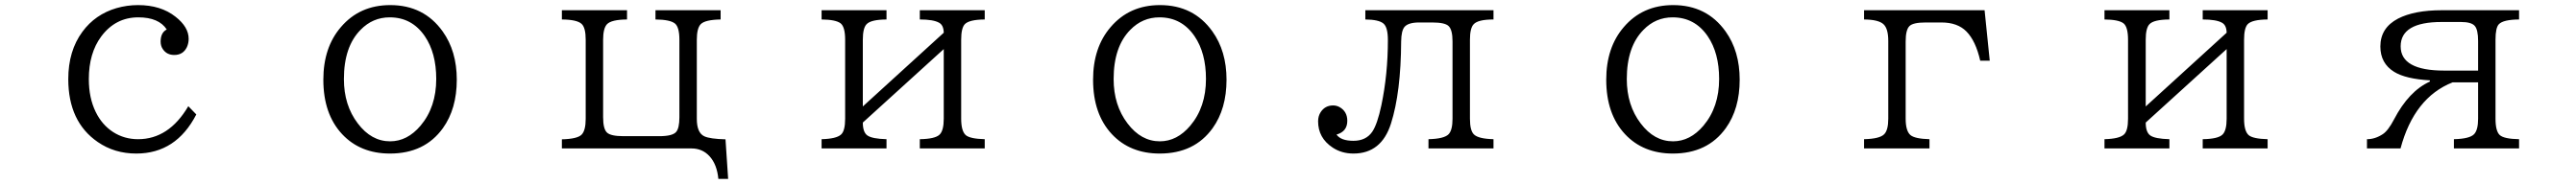

<svg xmlns="http://www.w3.org/2000/svg" viewBox="-20 -580 10040 719"><path d="M745.1 -132.8Q666.5 20 511.2 20Q426.3 20 361.3 -24.9Q246.1 -104 246.1 -271Q246.1 -381.3 301.3 -456.1Q351.1 -523.9 434.1 -548.3Q475.1 -560.1 518.1 -560.1Q606.9 -560.1 664.1 -514.6Q715.3 -474.6 715.3 -428.2Q715.3 -411.1 708.5 -396Q693.8 -365.2 659.2 -365.2Q630.4 -365.2 615.2 -387.2Q606 -399.9 606 -417.5Q606 -452.6 629.9 -464.8Q599.1 -512.2 519 -512.2Q430.2 -512.2 374.5 -437.5Q326.2 -372.1 326.2 -271Q326.2 -197.3 353 -142.6Q377.4 -92.3 420.9 -64Q464.4 -36.1 518.1 -36.1Q638.2 -36.1 713.9 -165Z M1501 -560.1Q1631.8 -560.1 1705.1 -457.5Q1760.3 -380.4 1760.3 -268.6Q1760.3 -154.8 1706.1 -79.1Q1634.8 20 1500 20Q1384.3 20 1313.5 -55.7Q1240.2 -134.3 1240.2 -268.6Q1240.2 -394.5 1308.6 -474.1Q1381.8 -560.1 1501 -560.1ZM1499 -512.2Q1432.6 -512.2 1385.3 -463.4Q1320.3 -397.5 1320.3 -271Q1320.3 -168.9 1374.5 -97.7Q1427.2 -27.8 1500.5 -27.8Q1567.4 -27.8 1619.1 -88.9Q1680.2 -161.6 1680.2 -271.5Q1680.2 -373 1635.7 -438.5Q1585.4 -512.2 1499 -512.2Z M2169.9 -540H2423.8V-503.9Q2362.8 -503.4 2345.7 -485.4Q2330.6 -469.2 2330.6 -424.8V-122.1Q2330.6 -76.2 2345.7 -62Q2360.4 -47.9 2409.7 -47.9H2549.8Q2601.1 -47.9 2615.2 -64.5Q2627.9 -79.1 2627.9 -122.1V-424.8Q2627.9 -474.1 2610.4 -488.3Q2591.3 -503.4 2534.7 -503.9V-540H2788.6V-503.9Q2728 -502.9 2710.9 -485.4Q2695.8 -469.2 2695.8 -424.8V-115.7Q2695.8 -61 2725.1 -47.4Q2747.1 -37.1 2807.6 -35.6L2817.9 119.1H2779.8Q2774.4 62.5 2745.6 30.8Q2717.8 0 2674.8 0H2169.9V-35.6Q2230 -37.1 2246.6 -53.7Q2262.7 -69.8 2262.7 -115.7V-424.8Q2262.7 -472.2 2246.6 -486.8Q2228.5 -503.4 2169.9 -503.9Z M3182.1 -540H3435.1V-503.9Q3374 -503.4 3357.4 -485.4Q3342.8 -470.2 3342.8 -424.8V-164.1L3658.2 -452.1Q3657.7 -481.4 3640.1 -491.2Q3617.7 -503.9 3564.9 -503.9V-540H3817.9V-503.9Q3757.3 -503.4 3740.2 -485.4Q3726.1 -470.2 3726.1 -424.8V-116.2Q3726.1 -68.4 3743.7 -52.2Q3760.3 -37.6 3817.9 -36.1V0H3564.9V-36.1Q3625 -37.1 3642.1 -54.2Q3658.2 -69.8 3658.2 -116.2V-388.2L3342.8 -101.1Q3342.8 -63.5 3360.4 -50.8Q3378.9 -37.6 3435.1 -36.1V0H3182.1V-36.1Q3239.7 -37.6 3257.8 -54.2Q3273.9 -68.4 3273.9 -116.2V-424.8Q3273.9 -474.6 3256.3 -488.8Q3237.3 -503.4 3182.1 -503.9Z M4501 -560.1Q4631.8 -560.1 4705.1 -457.5Q4760.3 -380.4 4760.3 -268.6Q4760.3 -154.8 4706.1 -79.1Q4634.8 20 4500 20Q4384.3 20 4313.5 -55.7Q4240.2 -134.3 4240.2 -268.6Q4240.2 -394.5 4308.6 -474.1Q4381.8 -560.1 4501 -560.1ZM4499 -512.2Q4432.6 -512.2 4385.3 -463.4Q4320.3 -397.5 4320.3 -271Q4320.3 -168.9 4374.5 -97.7Q4427.2 -27.8 4500.5 -27.8Q4567.4 -27.8 4619.1 -88.9Q4680.2 -161.6 4680.2 -271.5Q4680.2 -373 4635.7 -438.5Q4585.4 -512.2 4499 -512.2Z M5301.3 -540H5800.8V-503.9Q5740.7 -503.9 5723.6 -485.4Q5709 -470.2 5709 -424.8V-116.2Q5709 -68.8 5725.1 -54.2Q5742.7 -37.6 5800.8 -36.1V0H5547.4V-36.1Q5608.9 -37.6 5626 -55.7Q5641.1 -71.8 5641.1 -116.2V-418Q5641.1 -463.4 5626 -478Q5611.8 -492.2 5562 -492.2H5511.2Q5469.7 -492.2 5454.6 -475.6Q5441.4 -460.9 5440.9 -418Q5439.9 -219.2 5401.4 -97.7Q5364.3 20 5254.9 20Q5209 20 5173.8 -3.4Q5117.2 -41 5117.2 -106Q5117.2 -126.5 5127.4 -142.1Q5144.5 -168 5175.8 -168Q5189 -168 5200.7 -161.6Q5231 -144.5 5231 -107.9Q5231 -65.9 5189 -54.2Q5206.1 -29.8 5254.9 -29.8Q5303.7 -29.8 5328.1 -64.9Q5348.1 -94.2 5363.8 -168.5Q5389.2 -290 5389.2 -423.3Q5389.2 -474.1 5371.6 -488.3Q5353.5 -503.4 5301.3 -503.9Z M6501 -560.1Q6631.8 -560.1 6705.1 -457.5Q6760.3 -380.4 6760.3 -268.6Q6760.3 -154.8 6706.1 -79.1Q6634.8 20 6500 20Q6384.3 20 6313.5 -55.7Q6240.2 -134.3 6240.2 -268.6Q6240.2 -394.5 6308.6 -474.1Q6381.8 -560.1 6501 -560.1ZM6499 -512.2Q6432.6 -512.2 6385.3 -463.4Q6320.3 -397.5 6320.3 -271Q6320.3 -168.9 6374.5 -97.7Q6427.2 -27.8 6500.5 -27.8Q6567.4 -27.8 6619.1 -88.9Q6680.2 -161.6 6680.2 -271.5Q6680.2 -373 6635.7 -438.5Q6585.4 -512.2 6499 -512.2Z M7245.1 -540H7714.8L7734.9 -342.8H7697.8Q7680.2 -420.4 7644 -457Q7609.4 -492.2 7546.9 -492.2H7484.9Q7436 -492.2 7421.9 -478Q7407.2 -463.4 7407.2 -418V-116.2Q7407.2 -68.4 7425.8 -52.2Q7443.4 -37.6 7500 -36.1V0H7245.1V-36.1Q7306.6 -37.6 7323.7 -55.7Q7339.4 -71.8 7339.4 -116.2V-419.9Q7339.4 -468.8 7320.3 -485.8Q7300.8 -503.4 7245.1 -503.9Z M8182.1 -540H8435.1V-503.9Q8374 -503.4 8357.4 -485.4Q8342.8 -470.2 8342.8 -424.8V-164.1L8658.2 -452.1Q8657.7 -481.4 8640.1 -491.2Q8617.7 -503.9 8564.9 -503.9V-540H8817.9V-503.9Q8757.3 -503.4 8740.2 -485.4Q8726.1 -470.2 8726.1 -424.8V-116.2Q8726.1 -68.4 8743.7 -52.2Q8760.3 -37.6 8817.9 -36.1V0H8564.9V-36.1Q8625 -37.1 8642.1 -54.2Q8658.2 -69.8 8658.2 -116.2V-388.2L8342.8 -101.1Q8342.8 -63.5 8360.4 -50.8Q8378.9 -37.6 8435.1 -36.1V0H8182.1V-36.1Q8239.7 -37.6 8257.8 -54.2Q8273.9 -68.4 8273.9 -116.2V-424.8Q8273.9 -474.6 8256.3 -488.8Q8237.3 -503.4 8182.1 -503.9Z M9205.1 0V-36.1Q9236.8 -36.1 9266.6 -55.7Q9287.6 -69.3 9310.5 -113.3Q9368.2 -224.1 9450.2 -261.2V-266.1Q9356 -271.5 9311 -299.3Q9257.3 -332.5 9257.3 -398.4Q9257.3 -471.2 9326.2 -507.3Q9389.6 -540 9496.1 -540H9797.9V-503.9Q9736.3 -503.4 9719.2 -485.4Q9706.1 -471.7 9706.1 -425.3V-116.2Q9706.1 -67.4 9722.7 -52.2Q9739.3 -37.1 9797.9 -36.1V0H9543.9V-36.1Q9605.5 -37.6 9622.6 -55.7Q9638.2 -71.8 9638.2 -116.2V-258.3H9539.1Q9389.2 -199.2 9335.9 0ZM9638.2 -304.2V-419.9Q9638.2 -464.4 9625 -479Q9611.8 -494.1 9571.3 -494.1H9496.1Q9336.4 -494.1 9336.4 -398.9Q9336.4 -304.2 9505.9 -304.2Z"/></svg>

Font: BIZ UDMincho
Style: Regular
Weight: 400
Monospace: yes
Designer: TypeBank Co., Ltd.
Foundry: Morisawa Inc.
Version: Version 1.06